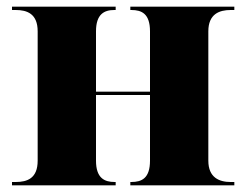

<svg xmlns="http://www.w3.org/2000/svg" viewBox="-20 -556 739 576"><path d="M16 0H327V-10H324C294 -10 268 -21 268 -74V-271H430V-74C430 -21 405 -10 374 -10H371V0H683V-10H672C638 -10 605 -23 605 -74V-462C605 -514 638 -526 672 -526H683V-536H371V-526H374C405 -526 430 -515 430 -462V-281H268V-462C268 -514 293 -526 323 -526H327V-536H16V-526H27C61 -526 93 -515 93 -462V-74C93 -21 62 -10 27 -10H16Z"/></svg>

Font: Noto Serif Display ExtraBold
Style: Regular
Weight: 800
Designer: Monotype Design Team
Foundry: Monotype Imaging Inc.
Version: Version 2.009